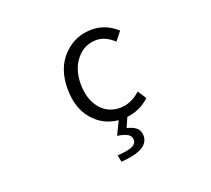

<svg xmlns="http://www.w3.org/2000/svg" viewBox="-133 -726 1266 1150"><g transform="rotate(-20 500.0 -151.5)"><path d="M579.1 10.7 551.8 72.3Q591.8 82 611.8 99.6Q631.8 117.2 631.8 150.4Q631.8 240.2 454.1 251L445.3 208Q514.6 203.1 541.5 190.4Q568.4 177.7 568.4 152.3Q568.4 129.9 548.3 116.7Q528.3 103.5 482.4 96.7L523.4 11.7Q424.8 2 362.3 -72.8Q299.8 -147.5 299.8 -268.6Q299.8 -399.4 374.5 -476.6Q449.2 -553.7 556.6 -553.7Q645.5 -553.7 714.8 -489.3L671.9 -434.6Q618.2 -485.4 560.5 -485.4Q484.4 -485.4 434.1 -424.8Q383.8 -364.3 383.8 -268.6Q383.8 -172.9 431.6 -113.8Q479.5 -54.7 557.6 -54.7Q627 -54.7 689.5 -110.4L724.6 -55.7Q661.1 2 579.1 10.7Z"/></g></svg>

Font: GenEi Gothic M SemiLight
Style: Regular
Weight: 350
Designer: o_tamon (Modified); [Source Han Sans]
Ryoko NISHIZUKA  (kana & ideographs); Paul D. Hunt (Latin, Greek & Cyrillic); Wenl
Version: Version 1.1a;Original Version 1.004